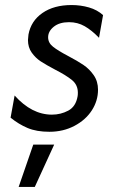

<svg xmlns="http://www.w3.org/2000/svg" viewBox="-20 -513 453 762"><path d="M186 -58Q106 -58 38 -134L22 -46Q54 -20 89.5 -5Q125 10 176 10Q231 10 275.5 -13.5Q320 -37 344.5 -75Q369 -113 369 -157Q369 -190 352 -214.5Q335 -239 311.5 -255Q288 -271 250 -291Q210 -312 190.5 -327.5Q171 -343 171 -365Q171 -389 193.5 -407Q216 -425 254 -425Q288 -425 316 -409Q344 -393 373 -363L389 -453Q366 -474 333 -483.5Q300 -493 264 -493Q194 -493 148.5 -461.5Q103 -430 93 -376Q91 -360 91 -354Q91 -325 106 -304Q121 -283 141.5 -269.5Q162 -256 198 -237Q243 -214 266 -195Q289 -176 289 -145Q289 -136 288 -131Q281 -90 251 -74Q221 -58 186 -58ZM195 61H112L54 229H118Z"/></svg>

Font: Geom Light
Style: Italic
Weight: 300
Italic angle: -10°
Version: Version 1.102